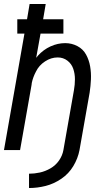

<svg xmlns="http://www.w3.org/2000/svg" viewBox="-24 -755 544 966"><path d="M122 191V119Q149 119 176.5 113Q204 107 230 92Q256 77 273 52.5Q290 28 295 0H376Q368 42 345 80.5Q322 119 284.5 144.5Q247 170 205.5 180.5Q164 191 122 191ZM-4 0 99 -586H63V-658H112L125 -735H206L193 -658H295V-586H180L158 -464Q163 -470 167 -475Q194 -505 230 -521.5Q266 -538 304 -538Q337 -538 365.5 -523Q394 -508 409 -480.5Q424 -453 429.5 -421Q435 -389 433.5 -355.5Q432 -322 427 -289L376 0H295L348 -301Q353 -329 353 -356.5Q353 -384 344.5 -409Q336 -434 315 -450Q294 -466 266 -466Q233 -466 202.5 -446Q172 -426 157 -395Q142 -367 136 -338L135 -330V-329L77 0Z"/></svg>

Font: Iosevka SS08
Style: Italic
Weight: 400
Italic angle: -10°
Monospace: yes
Designer: Belleve Invis
Foundry: Belleve Invis
Version: 2.1.0; ttfautohint (v1.8.2)